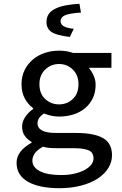

<svg xmlns="http://www.w3.org/2000/svg" viewBox="-20 -767 640 1008"><path d="M291 221Q186 221 126.5 187Q67 153 67 88Q67 26 146 -18V-22Q126 -33 111 -52.5Q96 -72 96 -103Q96 -127 111.5 -151.5Q127 -176 154 -195V-199Q128 -218 110.5 -249.5Q93 -281 93 -325Q93 -366 109 -398.5Q125 -431 152 -454Q179 -477 214.5 -489Q250 -501 290 -501Q331 -501 364 -489H565V-411H446Q460 -395 471 -371.5Q482 -348 482 -322Q482 -282 467 -251Q452 -220 426 -198.5Q400 -177 365 -166Q330 -155 290 -155Q272 -155 251.5 -159Q231 -163 211 -171Q177 -149 177 -120Q177 -69 274 -69H378Q474 -69 521 -42Q568 -15 568 48Q568 84 548.5 115.5Q529 147 493 170.5Q457 194 405.5 207.5Q354 221 291 221ZM290 -219Q332 -219 362 -247Q392 -275 392 -325Q392 -373 362 -402Q332 -431 290 -431Q248 -431 217.5 -402Q187 -373 187 -325Q187 -275 217.5 -247Q248 -219 290 -219ZM301 152Q340 152 371.5 144.5Q403 137 425 125Q447 113 459 97.5Q471 82 471 65Q471 33 445 22Q419 11 367 11H280Q257 11 239 9.5Q221 8 206 3Q175 20 162.5 38.5Q150 57 150 76Q150 111 189 131.5Q228 152 301 152ZM347 -573Q277 -581 250.5 -599Q224 -617 224 -652Q224 -698 268.5 -720.5Q313 -743 397 -747L405 -701Q343 -697 320.5 -686.5Q298 -676 298 -656Q298 -622 367 -616Z"/></svg>

Font: Source Code Pro Medium
Style: Regular
Weight: 500
Monospace: yes
Designer: Paul D. Hunt, Teo Tuominen
Foundry: Adobe Systems Incorporated
Version: Version 2.030;PS 1.000;hotconv 16.6.51;makeotf.lib2.5.65220